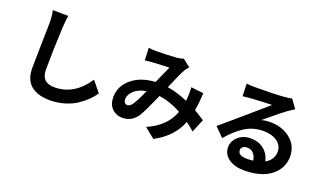

<svg xmlns="http://www.w3.org/2000/svg" viewBox="-80 -1293 3159 1871"><g transform="rotate(20 1500.0 -357.5)"><path d="M213 -780 373 -778Q363 -709 360 -646Q348 -392 348 -211Q348 -78 484 -78Q689 -78 822 -280L912 -170Q885 -130 848.5 -94Q812 -58 759.5 -22.5Q707 13 635 34.5Q563 56 483 56Q357 56 287 -2.5Q217 -61 217 -184Q217 -256 221.5 -432.5Q226 -609 226 -646Q226 -722 213 -780Z M1261 -192Q1292 -236 1342 -350Q1264 -338 1218 -296Q1172 -254 1172 -205Q1172 -184 1183 -171Q1194 -158 1210 -158Q1238 -158 1261 -192ZM1954 -271 1897 -134Q1855 -171 1813 -202Q1746 -31 1562 65L1456 -21Q1647 -103 1708 -269Q1591 -333 1476 -349Q1396 -166 1362 -112Q1304 -25 1208 -25Q1141 -25 1098.5 -68Q1056 -111 1056 -185Q1056 -300 1150.5 -378.5Q1245 -457 1393 -464Q1461 -620 1472 -642Q1464 -642 1396.5 -639Q1329 -636 1303 -634Q1283 -633 1222 -626L1217 -754Q1262 -749 1299 -749Q1384 -749 1507 -757Q1545 -760 1574 -772L1653 -710Q1630 -685 1620 -668Q1592 -623 1523 -457Q1626 -441 1735 -393Q1736 -405 1738 -427Q1743 -484 1738 -535L1868 -520Q1861 -405 1849 -337Q1905 -304 1954 -271Z M2484 -65Q2521 -65 2549 -69Q2543 -115 2517 -142Q2491 -169 2452 -169Q2425 -169 2408 -155.5Q2391 -142 2391 -123Q2391 -65 2484 -65ZM2699 -768 2763 -679Q2759 -676 2733 -660Q2707 -644 2695 -635Q2671 -618 2635 -588.5Q2599 -559 2553 -521Q2507 -483 2487 -467Q2531 -479 2578 -479Q2705 -479 2789.5 -409Q2874 -339 2874 -229Q2874 -107 2774.5 -28Q2675 51 2496 51Q2397 51 2335.5 7Q2274 -37 2274 -111Q2274 -172 2325 -218.5Q2376 -265 2452 -265Q2538 -265 2593 -219.5Q2648 -174 2662 -102Q2744 -147 2744 -233Q2744 -297 2688.5 -336Q2633 -375 2546 -375Q2442 -375 2358 -323Q2274 -271 2190 -172L2098 -264Q2125 -286 2341 -472Q2476 -588 2537 -642Q2467 -641 2318 -632Q2257 -627 2237 -624L2233 -753Q2268 -748 2323 -748Q2521 -748 2624 -757Q2684 -763 2699 -768Z"/></g></svg>

Font: Noto Sans Korean Bold
Style: Bold
Weight: 700
Designer: Ryoko NISHIZUKA  (kana & ideographs); Paul D. Hunt (Latin, Greek & Cyrillic); Wenlong ZHANG  (bopomofo); Sandoll Communi
Foundry: Adobe Systems Incorporated
Version: Version 1.000;PS 1;hotconv 1.0.78;makeotf.lib2.5.61930